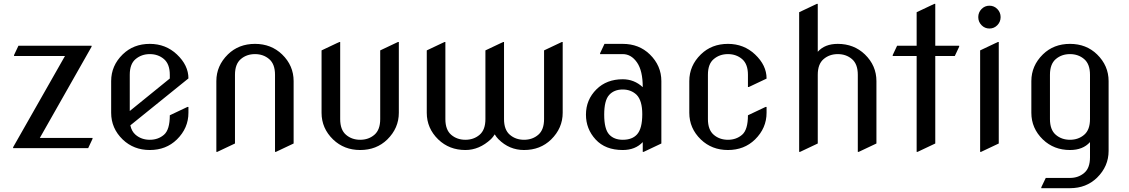

<svg xmlns="http://www.w3.org/2000/svg" viewBox="-20 -777 5922 1007"><path d="M48.8 0V-4.9L320.8 -483.4H53.7V-488.3L76.7 -537.1H460.4V-532.2L189 -53.7H465.3V-48.8L442.4 0Z M968.3 -216.3V-185.5Q968.3 -105 907.7 -45.4Q851.1 9.8 765.6 9.8Q681.2 9.8 623.5 -45.4Q563 -104 563 -185.5V-351.6Q563 -432.6 623.5 -491.7Q680.2 -546.9 765.6 -546.9Q849.1 -546.9 907.7 -491.7Q968.3 -434.6 968.3 -365.7L663.6 -119.6Q670.4 -87.9 690.9 -70.3Q721.7 -43.9 765.6 -43.9Q809.6 -43.9 840.1 -70.3Q870.6 -96.7 870.6 -172.4L963.4 -216.3ZM660.6 -194.8 870.6 -365.2V-384.8Q870.6 -440.4 840.3 -466.8Q809.6 -493.2 765.6 -493.2Q722.2 -493.2 690.9 -466.8Q660.6 -441.4 660.6 -384.8Z M1114.7 19.5V-351.6Q1114.7 -432.1 1175.3 -491.7Q1231.9 -546.9 1317.4 -546.9Q1401.9 -546.9 1459.5 -491.7Q1520 -433.1 1520 -351.6V-24.4L1427.2 19.5H1422.4V-384.8Q1422.4 -440.9 1391.8 -467Q1361.3 -493.2 1317.4 -493.2Q1273.4 -493.2 1242.9 -467Q1212.4 -440.9 1212.4 -384.8V-24.4L1119.6 19.5Z M1666.5 -512.7 1759.3 -556.6H1764.2V-152.3Q1764.2 -96.2 1794.7 -70.1Q1825.2 -43.9 1869.1 -43.9Q1913.1 -43.9 1943.6 -70.1Q1974.1 -96.2 1974.1 -152.3V-512.7L2066.9 -556.6H2071.8V-185.5Q2071.8 -105 2011.2 -45.4Q1954.6 9.8 1869.1 9.8Q1784.7 9.8 1727.1 -45.4Q1666.5 -104 1666.5 -185.5Z M2218.3 -512.7 2311 -556.6H2315.9V-152.3Q2315.9 -96.2 2346.4 -70.1Q2377 -43.9 2420.9 -43.9Q2464.8 -43.9 2495.4 -70.1Q2525.9 -96.2 2525.9 -152.3V-512.7L2618.7 -556.6H2623.5V-152.3Q2623.5 -96.2 2654.1 -70.1Q2684.6 -43.9 2728.5 -43.9Q2772.5 -43.9 2803 -70.1Q2833.5 -96.2 2833.5 -152.3V-512.7L2926.3 -556.6H2931.2V-185.5Q2931.2 -105 2870.6 -45.4Q2814 9.8 2728.5 9.8Q2650.9 9.8 2594.2 -46.9Q2583.5 -57.6 2574.7 -72.3Q2565.9 -58.1 2555.2 -47.4Q2494.1 9.8 2420.9 9.8Q2336.4 9.8 2278.8 -45.4Q2218.3 -104 2218.3 -185.5Z M3448.7 -24.4 3356 19.5H3351.1V-31.7Q3312 9.8 3246.1 9.8Q3154.8 9.8 3104 -45.4Q3053.2 -100.6 3053.2 -175.8Q3053.2 -253.9 3108.4 -308.6Q3161.6 -361.3 3246.1 -361.3Q3306.2 -361.3 3351.1 -319.8Q3351.1 -406.2 3320.8 -449.7Q3290.5 -493.2 3246.1 -493.2H3127.4V-498L3150.4 -546.9H3246.1Q3331.5 -546.9 3388.2 -491.7Q3448.7 -432.6 3448.7 -351.6ZM3148.9 -175.8Q3148.9 -99.6 3175.3 -71.3Q3200.7 -43.9 3246.6 -43.9Q3295.4 -43.9 3320.8 -71.8Q3348.6 -102.1 3348.6 -178.2Q3348.6 -249.5 3318.8 -279.8Q3289.6 -307.6 3246.1 -307.6Q3200.7 -307.6 3174.8 -278.8Q3148.9 -250 3148.9 -175.8Z M4000.5 -216.3V-185.5Q4000.5 -105 3939.9 -45.4Q3883.3 9.8 3797.9 9.8Q3713.4 9.8 3655.8 -45.4Q3595.2 -104 3595.2 -185.5V-351.6Q3595.2 -432.6 3655.8 -491.7Q3712.4 -546.9 3797.9 -546.9Q3881.3 -546.9 3939.9 -491.7Q4000.5 -434.6 4000.5 -365.7V-364.7L3907.7 -320.8H3902.8V-384.8Q3902.8 -440.4 3872.6 -466.8Q3841.8 -493.2 3797.9 -493.2Q3753.9 -493.2 3723.1 -466.8Q3692.9 -441.4 3692.9 -384.8V-152.3Q3692.9 -96.2 3723.4 -70.1Q3753.9 -43.9 3797.9 -43.9Q3841.8 -43.9 3872.3 -70.3Q3902.8 -96.7 3902.8 -172.4L3995.6 -216.3Z M4171.4 19.5V-712.9L4264.2 -756.8H4269V-505.4Q4305.7 -546.9 4374 -546.9Q4458.5 -546.9 4516.1 -491.7Q4576.7 -433.1 4576.7 -351.6V-24.4L4483.9 19.5H4479V-384.8Q4479 -440.9 4448.5 -467Q4418 -493.2 4374 -493.2Q4330.1 -493.2 4299.6 -467Q4269 -440.9 4269 -384.8V-24.4L4176.3 19.5Z M4787.6 19.5V-483.4H4662.1V-488.3L4685.1 -537.1H4787.6V-712.9L4880.4 -756.8H4885.3V-537.1H5010.7V-532.2L4987.8 -483.4H4885.3V-24.4L4792.5 19.5Z M5127.9 -645Q5110.8 -662.6 5110.8 -687.3Q5110.8 -711.9 5127.9 -729.5Q5145 -747.1 5169.4 -747.1Q5193.8 -747.1 5210.9 -729.5Q5228 -711.9 5228 -687.3Q5228 -662.6 5210.9 -645Q5193.8 -627.4 5169.4 -627.4Q5145 -627.4 5127.9 -645ZM5120.6 19.5V-512.7L5213.4 -556.6H5218.3V-24.4L5125.5 19.5Z M5486.8 -152.3Q5486.8 -96.2 5517.3 -70.1Q5547.9 -43.9 5591.8 -43.9Q5635.7 -43.9 5666.3 -70.1Q5696.8 -96.2 5696.8 -152.3V-384.8Q5696.8 -440.9 5666.3 -467Q5635.7 -493.2 5591.8 -493.2Q5547.9 -493.2 5517.3 -467Q5486.8 -440.9 5486.8 -384.8ZM5389.2 -185.5V-351.6Q5389.2 -432.1 5449.7 -491.7Q5506.3 -546.9 5591.8 -546.9Q5677.2 -546.9 5733.9 -491.7Q5794.4 -432.6 5794.4 -351.6V14.6Q5794.4 95.2 5733.9 154.8Q5677.2 210 5591.8 210H5441.4V205.1L5464.8 156.2H5591.8Q5635.7 156.2 5666.5 129.9Q5696.8 104.5 5696.8 47.9V-31.7Q5659.7 9.8 5591.8 9.8Q5507.3 9.8 5449.7 -45.4Q5389.2 -104 5389.2 -185.5Z"/></svg>

Font: Nova Slim
Style: Book
Weight: 400
Version: Version 2.000